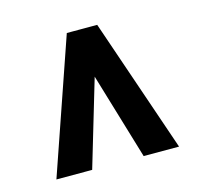

<svg xmlns="http://www.w3.org/2000/svg" viewBox="-64 -779 510 491"><g transform="rotate(-15 191.0 -533.5)"><path d="M195.3 -597.7 123.5 -356H28.8L151.4 -710.9H216.3ZM259.8 -356 187.5 -597.7 166.5 -710.9H231.9L353.5 -356Z"/></g></svg>

Font: Roboto Condensed Medium
Style: Regular
Weight: 500
Designer: Christian Robertson
Foundry: Google
Version: Version 3.0